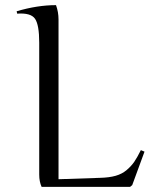

<svg xmlns="http://www.w3.org/2000/svg" viewBox="-20 -728 628 748"><path d="M208 -29.8 370.1 -35.2Q405.8 -36.1 430.7 -43.2Q455.6 -50.3 473.6 -65.7Q491.7 -81.1 503.2 -97.9Q514.6 -114.7 528.8 -143.1L543 -137.2L495.1 -6.8L486.8 0H142.1Q132.8 -20.5 132.8 -47.9V-562Q132.8 -630.9 116.5 -654.8Q100.1 -678.7 46.9 -674.8L44.9 -684.1Q125.5 -708 198.2 -708Q208 -681.2 208 -651.9Z"/></svg>

Font: Junge
Style: Regular
Weight: 400
Designer: Alexei Vanyashin
Foundry: Cyreal (www.cyreal.org)
Version: Version 1.002